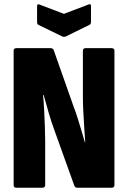

<svg xmlns="http://www.w3.org/2000/svg" viewBox="-20 -881 600 901"><path d="M56 0Q44 0 44 -13V-642Q44 -655 56 -655H218Q228 -655 232 -646L325 -382Q335 -357 344.5 -326Q354 -295 363 -265.5Q372 -236 378 -214H380Q378 -240 375.5 -279Q373 -318 371 -357Q369 -396 369 -422V-642Q369 -655 381 -655H504Q517 -655 517 -642V-13Q517 0 504 0H343Q333 0 329 -9L236 -268Q221 -308 208 -353.5Q195 -399 185 -435H182Q185 -407 187 -367.5Q189 -328 190.5 -289.5Q192 -251 192 -222V-13Q192 0 178 0ZM272 -710 161 -764Q154 -767 154 -778V-853Q154 -865 167 -859L280 -816L393 -859Q407 -866 407 -853V-778Q407 -767 399 -764L289 -710Q280 -706 272 -710Z"/></svg>

Font: Sofia Sans Condensed Black
Style: Regular
Weight: 900
Designer: Botio Nikoltchev, Ani Petrova
Foundry: lettersoup
Version: Version 4.101